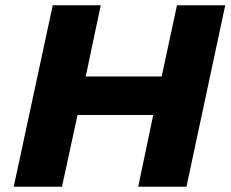

<svg xmlns="http://www.w3.org/2000/svg" viewBox="-20 -708 874 728"><path d="M32 0 180 -688H362L305 -418H593L651 -688H834L687 0H504L561 -272H274L215 0Z"/></svg>

Font: Saira Thin Expanded
Style: Bold Italic
Weight: 700
Width: 7
Italic angle: -12°
Version: Version 1.101